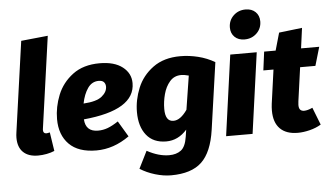

<svg xmlns="http://www.w3.org/2000/svg" viewBox="-63 -930 2190 1264"><g transform="rotate(-5 1031.5 -297.5)"><path d="M204 -155Q203 -150 203 -146Q203 -122 224 -122Q231 -122 247 -126L266 -2Q243 8 214 13.5Q185 19 157 19Q94 19 59.5 -14Q25 -47 25 -110Q25 -127 28 -146L112 -743L289 -761Z M478 -192Q483 -110 565 -110Q598 -110 629 -121.5Q660 -133 699 -159L761 -55Q657 19 543 19Q424 19 363 -42.5Q302 -104 302 -209Q302 -289 333.5 -367.5Q365 -446 435 -498.5Q505 -551 613 -551Q710 -551 764 -509Q818 -467 818 -402Q818 -224 478 -192ZM642 -394Q642 -412 631.5 -424Q621 -436 597 -436Q552 -436 524.5 -396.5Q497 -357 485 -296Q571 -301 606.5 -330Q642 -359 642 -394Z M1373 -492 1310 -50Q1289 96 1221 160.5Q1153 225 1018 225Q968 225 913 208.5Q858 192 814 164L871 50Q948 92 1017 92Q1065 92 1095.5 69Q1126 46 1136 -20L1143 -66Q1085 0 1006 0Q921 0 875.5 -56.5Q830 -113 830 -209Q830 -289 862 -367.5Q894 -446 965.5 -498.5Q1037 -551 1146 -551Q1204 -551 1263 -536.5Q1322 -522 1373 -492ZM1011 -214Q1011 -131 1065 -131Q1111 -131 1156 -196L1191 -419Q1162 -427 1141 -427Q1095 -427 1066 -393.5Q1037 -360 1024 -311Q1011 -262 1011 -214Z M1576 0H1401L1475 -533H1650ZM1488 -710Q1488 -757 1520.5 -788.5Q1553 -820 1601 -820Q1642 -820 1666.5 -796Q1691 -772 1691 -734Q1691 -687 1658.5 -655.5Q1626 -624 1578 -624Q1537 -624 1512.5 -648Q1488 -672 1488 -710Z M1983 -137 2028 -22Q1995 -2 1953 8.5Q1911 19 1874 19Q1797 19 1756.5 -22Q1716 -63 1716 -141Q1716 -163 1719 -187L1750 -410H1683L1699 -533H1775L1808 -649L1961 -667L1943 -533H2063L2027 -410H1926L1895 -187Q1893 -169 1893 -163Q1893 -141 1902 -131.5Q1911 -122 1928 -122Q1950 -122 1983 -137Z"/></g></svg>

Font: Trujillo ExtraBold
Style: Italic
Weight: 800
Italic angle: -8°
Designer: Fira Sans original fonts by bBox Type GmbH, Carrois Corporate GbR, & Edenspiekermann AG / Changes by Cristiano Sobral
Foundry: Fira Sans original fonts by bBox Type GmbH, Carrois Corporate GbR, & Edenspiekermann AG / Changes by Cristiano Sobral
Version: Version 4.301;July 28, 2020;FontCreator 13.0.0.2655 64-bit